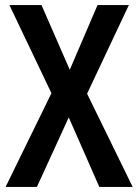

<svg xmlns="http://www.w3.org/2000/svg" viewBox="-20 -827 542 754"><path d="M501 -93H370L250 -366L125 -93H2L182 -461L17 -807H143L254 -553L363 -807H486L322 -459Z"/></svg>

Font: Noto Sans Kannada UI Condensed SemiBold
Style: Regular
Weight: 600
Width: 3
Designer: Jelle Bosma - Monotype Design Team
Foundry: Monotype Imaging Inc.
Version: Version 2.005; ttfautohint (v1.8.4.7-5d5b)